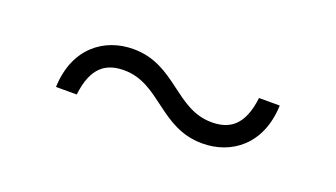

<svg xmlns="http://www.w3.org/2000/svg" viewBox="-29 -454 655 374"><g transform="rotate(20 298.0 -266.5)"><path d="M392 -203C452 -203 506 -242 509 -324H466C459 -264 431 -248 395 -248C320 -248 292 -330 204 -330C144 -330 90 -291 87 -209H130C137 -269 165 -285 201 -285C276 -285 304 -203 392 -203Z"/></g></svg>

Font: Mluvka ExtraLight
Style: Regular
Weight: 200
Designer: Modified by Jiří Krblich, Original typeface by Gumpita Rahayu
Foundry: Gumpita Rahayu & Jiří Krblich
Version: Version 2.000;Glyphs 3.1.1 (3134)